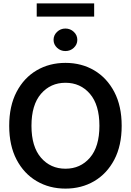

<svg xmlns="http://www.w3.org/2000/svg" viewBox="-20 -1111 777 1141"><path d="M369.1 9.8Q273.4 9.8 197.8 -34.7Q122.1 -79.1 78.4 -162.6Q34.7 -246.1 34.7 -363.3Q34.7 -481 78.4 -564.7Q122.1 -648.4 197.8 -692.9Q273.4 -737.3 369.1 -737.3Q464.4 -737.3 539.8 -692.9Q615.2 -648.4 659.2 -564.7Q703.1 -481 703.1 -363.3Q703.1 -245.6 659.2 -162.1Q615.2 -78.6 539.8 -34.4Q464.4 9.8 369.1 9.8ZM369.1 -108.4Q458 -108.4 514.4 -173.8Q570.8 -239.3 570.8 -363.3Q570.8 -487.8 514.4 -553.5Q458 -619.1 369.1 -619.1Q280.3 -619.1 223.6 -553.5Q167 -487.8 167 -363.3Q167 -239.3 223.6 -173.8Q280.3 -108.4 369.1 -108.4ZM539.6 -1090.8V-1012.2H198.2V-1090.8ZM368.7 -807.6Q339.8 -807.6 319.1 -827.1Q298.3 -846.7 298.3 -874Q298.3 -901.9 319.1 -921.6Q339.8 -941.4 368.7 -941.4Q397.9 -941.4 418.7 -921.6Q439.5 -901.9 439.5 -874Q439.5 -846.7 418.7 -827.1Q397.9 -807.6 368.7 -807.6Z"/></svg>

Font: Inter Tight SemiBold
Style: Regular
Weight: 600
Designer: Rasmus Andersson
Foundry: rsms
Version: Version 3.004; ttfautohint (v1.8.4.7-5d5b)